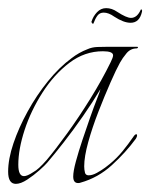

<svg xmlns="http://www.w3.org/2000/svg" viewBox="-24 -440 369 472"><path d="M15 12Q-4 12 -4 -18Q-4 -49 9 -87.5Q22 -126 44 -166Q66 -206 94 -240.5Q122 -275 152 -297Q170 -311 191 -319Q202 -324 215.5 -324.5Q229 -325 242 -325H313Q316 -325 315 -323Q314 -321 312 -321Q297 -321 287 -309Q277 -297 271 -286Q262 -270 247.5 -237Q233 -204 218 -165.5Q203 -127 193 -91Q183 -55 183 -31Q183 -23 185 -15Q187 -9 194 -9Q203 -9 214 -15Q225 -21 234.5 -28Q244 -35 246 -37Q263 -51 277 -68Q291 -85 304 -104Q308 -110 311 -110Q313 -110 313 -107Q313 -104 310 -99Q285 -65 251 -34Q217 -3 174 9Q172 10 168 10Q156 10 156 -6Q156 -19 162.5 -43Q169 -67 178.5 -95.5Q188 -124 197.5 -151Q207 -178 214.5 -197Q222 -216 223 -221Q204 -189 180 -154.5Q156 -120 133 -90.5Q110 -61 92 -40Q87 -34 73 -21.5Q59 -9 43 1.5Q27 12 15 12ZM35 -7Q43 -7 58 -17Q70 -23 91 -47Q112 -72 141 -112Q170 -152 198.5 -198Q227 -244 248 -287Q254 -299 254 -304Q254 -314 229 -314Q184 -314 146.5 -285.5Q109 -257 80.5 -212.5Q52 -168 36.5 -120.5Q21 -73 21 -35Q21 -7 35 -7ZM206 -383Q205 -380 202.5 -383Q200 -386 201 -387Q205 -400 214.5 -410Q224 -420 237 -420Q251 -420 264 -411Q287 -396 298 -396Q313 -396 322 -416Q323 -418 324.5 -416Q326 -414 325 -411Q319 -384 297 -384Q280 -384 257 -399Q243 -409 231 -409Q221 -409 215.5 -401.5Q210 -394 206 -383Z"/></svg>

Font: Explora
Style: Regular
Weight: 400
Designer: Robert E. Leuschke
Foundry: Robert E. Leuschke
Version: Version 1.010